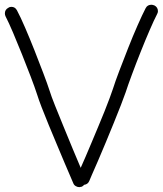

<svg xmlns="http://www.w3.org/2000/svg" viewBox="-40 -767 683 806"><path d="M608.4 -744.1Q623 -736.3 623 -719.7Q623 -713.9 619.1 -707Q606.4 -682.6 587.9 -639.6Q569.3 -596.7 550.3 -548.8Q531.2 -501 514.2 -455.1Q497.1 -409.2 487.3 -378.9Q480.5 -359.4 467.3 -325.2Q454.1 -291 437.5 -250.5Q420.9 -210 403.8 -168.5Q386.7 -127 371.6 -92.3Q356.4 -57.6 346.2 -34.2Q335.9 -10.7 335 -7.8Q329.1 6.8 313.5 8.8Q307.6 14.6 303.7 16.6Q295.9 18.6 293 18.6Q285.2 18.6 277.8 14.2Q270.5 9.8 267.6 2Q266.6 -1 256.3 -24.4Q246.1 -47.9 231.4 -82.5Q216.8 -117.2 199.2 -159.2Q181.6 -201.2 165 -241.2Q148.4 -281.2 135.3 -315.4Q122.1 -349.6 116.2 -369.1Q106.4 -399.4 88.9 -445.3Q71.3 -491.2 52.2 -539.1Q33.2 -586.9 14.6 -630.4Q-3.9 -673.8 -16.6 -698.2Q-19.5 -704.1 -19.5 -710.9Q-19.5 -726.6 -4.9 -734.4Q0 -738.3 7.8 -738.3Q23.4 -738.3 31.2 -723.6Q45.9 -696.3 65.4 -650.9Q85 -605.5 104.5 -556.2Q124 -506.8 141.6 -460.4Q159.2 -414.1 168 -386.7Q174.8 -364.3 191.4 -322.8Q208 -281.2 227.5 -233.9Q247.1 -186.5 266.1 -140.1Q285.2 -93.8 298.8 -62.5Q307.6 -82 319.8 -110.4Q332 -138.7 345.2 -170.4Q358.4 -202.1 372.6 -235.8Q386.7 -269.5 398.9 -299.8Q411.1 -330.1 420.4 -355.5Q429.7 -380.9 434.6 -395.5Q443.4 -423.8 460.9 -469.7Q478.5 -515.6 498 -565.4Q517.6 -615.2 537.6 -660.6Q557.6 -706.1 571.3 -732.4Q575.2 -740.2 581.5 -743.7Q587.9 -747.1 595.7 -747.1Q600.6 -747.1 608.4 -744.1Z"/></svg>

Font: Coming Soon
Style: Regular
Weight: 400
Designer: Dathan Boardman
Foundry: Open Window
Version: Version 1.000